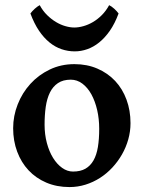

<svg xmlns="http://www.w3.org/2000/svg" viewBox="-20 -721 565 755"><path d="M370.1 -214.8Q370.1 -253.4 362.1 -288.3Q354 -323.2 339.4 -349.9Q324.7 -376.5 304 -392.1Q283.2 -407.7 258.3 -407.7Q228 -407.7 208 -394.3Q188 -380.9 176.3 -357.2Q164.6 -333.5 159.9 -301Q155.3 -268.6 155.3 -231Q155.3 -192.4 164.3 -158.7Q173.3 -125 188.7 -100.1Q204.1 -75.2 224.4 -60.8Q244.6 -46.4 267.1 -46.4Q296.4 -46.4 315.9 -57.6Q335.4 -68.8 347.7 -90.3Q359.9 -111.8 365 -143.1Q370.1 -174.3 370.1 -214.8ZM493.2 -236.8Q493.2 -204.1 484.4 -172.9Q475.6 -141.6 459.7 -113.8Q443.8 -85.9 421.9 -62.3Q399.9 -38.6 373.3 -21.5Q346.7 -4.4 316.2 5.1Q285.6 14.6 253.4 14.6Q203.1 14.6 162.1 -2.9Q121.1 -20.5 92.3 -51.3Q63.5 -82 47.6 -124.5Q31.7 -167 31.7 -216.8Q31.7 -265.1 49.6 -310.5Q67.4 -356 99.4 -391.1Q131.3 -426.3 175.5 -447.5Q219.7 -468.8 272.5 -468.8Q322.3 -468.8 363 -451.2Q403.8 -433.6 432.9 -402.6Q461.9 -371.6 477.5 -329.1Q493.2 -286.6 493.2 -236.8ZM446.3 -668Q431.6 -628.4 412.1 -600.3Q392.6 -572.3 370.1 -554.2Q347.7 -536.1 323.2 -527.6Q298.8 -519 273.9 -519Q247.1 -519 221.9 -527.6Q196.8 -536.1 174.6 -554.2Q152.3 -572.3 133.3 -600.3Q114.3 -628.4 99.6 -668Q102.5 -672.4 107.2 -677.2Q111.8 -682.1 116.9 -686.8Q122.1 -691.4 127.2 -695.1Q132.3 -698.7 136.2 -700.7Q148.4 -678.2 165 -661.9Q181.6 -645.5 200 -634.5Q218.3 -623.5 237.1 -618.2Q255.9 -612.8 272 -612.8Q289.1 -612.8 308.1 -618.2Q327.1 -623.5 345.5 -634.3Q363.8 -645 380.4 -661.6Q397 -678.2 409.2 -700.7Q413.6 -698.7 418.7 -695.1Q423.8 -691.4 429 -686.8Q434.1 -682.1 438.7 -677.2Q443.4 -672.4 446.3 -668Z"/></svg>

Font: Gentium Basic
Style: Bold
Weight: 700
Designer: J. Victor Gaultney and Annie Olsen
Foundry: SIL International
Version: Version 1.100